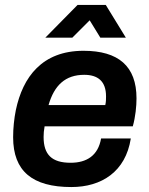

<svg xmlns="http://www.w3.org/2000/svg" viewBox="-20 -743 601 775"><path d="M163 -591H272L342 -661L385 -591H488L407 -723H293ZM268 12C390 12 487 -50 508 -184H388C376 -115 330 -86 265 -86C189 -86 156 -119 156 -190C156 -203 157 -217 160 -233H516C527 -272 531 -315 531 -346C531 -476 458 -538 317 -538C150 -538 72 -432 44 -299C37 -264 33 -226 33 -189C33 -52 111 12 268 12ZM176 -319C199 -399 244 -441 320 -441C374 -441 408 -416 408 -354C408 -344 408 -332 405 -319Z"/></svg>

Font: Archivo SemiBold
Style: Italic
Weight: 600
Italic angle: -10°
Designer: Hector Gatti
Foundry: Omnibus-Type
Version: Version 2.001